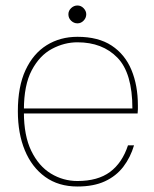

<svg xmlns="http://www.w3.org/2000/svg" viewBox="-20 -667 561 699"><path d="M262 12Q193 12 144.5 -23Q96 -58 70.5 -119.5Q45 -181 45 -262Q45 -352 73 -412Q101 -472 150 -502.5Q199 -533 262 -533Q338 -533 386.5 -501Q435 -469 458.5 -412.5Q482 -356 482 -283Q482 -275 482 -269Q482 -263 481 -254H56V-272H462Q462 -401 407.5 -457Q353 -513 262 -513Q214 -513 169 -489Q124 -465 95.5 -411Q67 -357 67 -267V-258Q67 -173 94 -117.5Q121 -62 165.5 -35Q210 -8 262 -8Q336 -8 380.5 -41Q425 -74 446 -138H468Q455 -94 429 -60Q403 -26 362 -7Q321 12 262 12ZM262 -582Q249 -582 239 -591.5Q229 -601 229 -615Q229 -628 239 -637.5Q249 -647 262 -647Q275 -647 284.5 -637Q294 -627 294 -615Q294 -602 284.5 -592Q275 -582 262 -582Z"/></svg>

Font: DM Sans 10pt Thin
Style: Regular
Weight: 250
Version: Version 4.004;gftools[0.9.30]